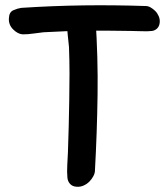

<svg xmlns="http://www.w3.org/2000/svg" viewBox="-20 -712 642 732"><path d="M272 0Q286 1 298.5 -4.5Q311 -10 320.5 -19.5Q330 -29 336 -40.5Q342 -52 342 -62Q350 -207 352 -351Q354 -495 344 -641Q343 -658 337.5 -663.5Q332 -669 306 -671Q279 -673 258.5 -662Q238 -651 236 -629Q235 -606 238 -581Q241 -556 243 -533Q245 -482 245 -431Q245 -380 244 -329Q243 -280 242 -231Q241 -182 239 -132Q238 -110 236.5 -83Q235 -56 237 -35Q238 -21 247 -11Q256 -1 272 0ZM589 -627Q590 -639 585 -650.5Q580 -662 572 -670Q564 -678 554.5 -683.5Q545 -689 536 -689Q416 -693 299.5 -691.5Q183 -690 61 -682Q47 -680 31 -673Q15 -666 14 -643Q12 -618 30 -600Q48 -582 67 -581Q86 -581 106.5 -584Q127 -587 146 -589Q189 -591 231 -593Q273 -595 316 -595Q357 -595 397 -595Q437 -595 479 -594Q498 -594 520.5 -593Q543 -592 560 -594Q572 -596 580 -604.5Q588 -613 589 -627Z"/></svg>

Font: Balpaq
Style: Regular
Weight: 400
Designer: Abay Emes
Version: Version 1.000